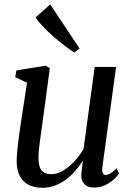

<svg xmlns="http://www.w3.org/2000/svg" viewBox="-20 -858 612 888"><path d="M175 10.5Q142 10.5 115.2 -1.8Q88.5 -14 73 -41Q57.5 -68 57 -113Q57 -129 59 -151Q61 -173 64 -197.8Q67 -222.5 70.2 -246.5Q73.5 -270.5 76.5 -289.5L105 -475.5L50.5 -501L56 -532.5L191 -554L210.5 -543L176 -287Q173.5 -267 170.2 -245.2Q167 -223.5 164.2 -202.5Q161.5 -181.5 159.8 -162.8Q158 -144 158 -129Q158 -99.5 165 -82.8Q172 -66 185.5 -59.2Q199 -52.5 218.5 -52.5Q245 -52.5 272.2 -69Q299.5 -85.5 324.2 -112Q349 -138.5 366.5 -169.5L418 -548.5H517L453.5 -85.5Q451 -67.5 455.2 -58.2Q459.5 -49 468.5 -49Q478.5 -49 490.5 -56Q502.5 -63 519 -79.5L531 -55.5Q525 -46 508.8 -30.5Q492.5 -15 468.5 -2.8Q444.5 9.5 415.5 9.5Q383.5 9.5 369 -7.5Q354.5 -24.5 356 -51Q356 -54 356.8 -60.8Q357.5 -67.5 358.8 -76.8Q360 -86 361.2 -95.5Q362.5 -105 363.5 -112L362 -113Q346.5 -89.5 327.5 -67.2Q308.5 -45 285 -27.5Q261.5 -10 234.2 0.2Q207 10.5 175 10.5ZM324 -615Q305.5 -626.5 279.8 -646Q254 -665.5 227.2 -689Q200.5 -712.5 178.2 -735.8Q156 -759 144.5 -777.5L212.5 -837.5L348 -633.5Z"/></svg>

Font: Merriweather 48pt
Style: Italic
Weight: 400
Italic angle: -7.8°
Version: Version 2.101